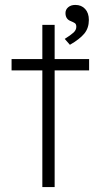

<svg xmlns="http://www.w3.org/2000/svg" viewBox="-20 -760 399 780"><path d="M152 0V-474H27V-520H152V-659H202V-520H342V-474H202V0ZM264 -578 243 -602Q267 -617 278.5 -627.5Q290 -638 290 -651Q290 -662 284 -666Q278 -670 268 -674Q246 -682 246 -707Q246 -721 257 -730.5Q268 -740 286 -740Q311 -740 326 -723.5Q341 -707 341 -679Q341 -646 322.5 -623.5Q304 -601 264 -578Z"/></svg>

Font: Lexend Deca ExtraLight
Style: Regular
Weight: 200
Designer: Bonnie Shaver-Troup, Thomas Jockin
Foundry: Lexend
Version: Version 1.008; ttfautohint (v1.8.4.7-5d5b)